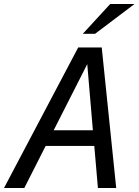

<svg xmlns="http://www.w3.org/2000/svg" viewBox="-46 -935 689 955"><path d="M441 0 423 -209H181L75 0H-26L343 -699H460L532 0ZM221 -287H416L388 -616ZM366 -767 502 -915H623L427 -767Z"/></svg>

Font: Fragment Mono
Style: Italic
Weight: 400
Italic angle: -12°
Designer: Wei Huang based on Nimbus Sans by URW Studio, based on Helvetica by Max Miedinger.
Foundry: Wei Huang
Version: Version 1.011; ttfautohint (v1.8.4.7-5d5b)